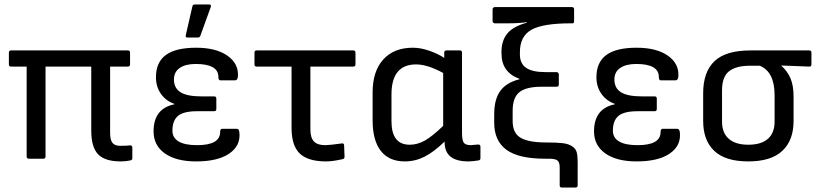

<svg xmlns="http://www.w3.org/2000/svg" viewBox="-20 -715 3681 865"><path d="M523.9 12.2Q452.6 12.2 421.9 -20Q391.1 -52.2 391.1 -127V-415H185.1V-9.8Q185.1 0 174.8 0H109.9Q100.1 0 100.1 -9.8V-415H29.8Q20 -415 20 -424.8V-478Q20 -487.8 29.8 -487.8H556.2Q565.9 -487.8 565.9 -478V-424.8Q565.9 -415 556.2 -415H476.1V-117.2Q476.1 -83.5 487.1 -70.8Q498 -58.1 521 -58.1Q552.7 -58.1 565.9 -60.1Q570.3 -60.5 573.2 -57.9Q576.2 -55.2 576.2 -50.8V-2Q576.2 6.3 566.9 7.8Q546.9 12.2 523.9 12.2Z M823.7 -545.9Q814.9 -545.9 816.9 -556.2L846.7 -686Q848.1 -694.8 857.9 -694.8H922.9Q932.6 -694.8 929.7 -684.1L882.8 -554.2Q879.9 -545.9 871.6 -545.9ZM863.8 12.2Q773.9 12.2 722.9 -23.7Q671.9 -59.6 671.9 -123Q671.9 -226.1 765.6 -245.1V-247.1Q727.5 -260.3 705.1 -292.2Q682.6 -324.2 682.6 -367.2Q682.6 -434.6 727.3 -467.3Q772 -500 863.8 -500Q953.6 -500 1004.9 -463.9Q1056.2 -427.7 1051.8 -370.1Q1050.3 -353 1038.6 -353H972.7Q963.9 -353 963.9 -368.2Q963.9 -426.8 861.8 -426.8Q815.9 -426.8 789.8 -408.9Q763.7 -391.1 763.7 -356.9Q763.7 -317.9 793.5 -299.3Q823.2 -280.8 886.7 -280.8H944.8Q954.6 -280.8 954.6 -271V-224.1Q954.6 -213.9 944.8 -213.9H867.7Q807.1 -213.9 782 -192.9Q756.8 -171.9 756.8 -126Q756.8 -94.2 784.9 -77.6Q813 -61 867.7 -61Q971.7 -61 971.7 -120.1Q971.7 -134.8 981 -134.8H1046.9Q1057.1 -134.8 1058.6 -117.2Q1064.5 -58.6 1012.9 -23.2Q961.4 12.2 863.8 12.2Z M1449.2 12.2Q1367.7 12.2 1330.6 -23.2Q1293.5 -58.6 1293.5 -139.2V-415H1136.2Q1126.5 -415 1126.5 -424.8V-478Q1126.5 -487.8 1136.2 -487.8H1571.3Q1581.5 -487.8 1581.5 -478V-424.8Q1581.5 -415 1571.3 -415H1378.4V-131.8Q1378.4 -94.2 1394.5 -77.6Q1410.6 -61 1445.3 -61Q1463.4 -61 1519.5 -68.8Q1530.3 -70.3 1530.3 -60.1L1532.2 -8.8Q1532.2 0.5 1523.4 2Q1479.5 12.2 1449.2 12.2Z M1803.7 12.2Q1732.9 12.2 1695.8 -34.9Q1658.7 -82 1658.7 -173.8V-298.8Q1658.7 -393.6 1706.5 -446.8Q1754.4 -500 1839.8 -500Q1875.5 -500 1915 -486.1Q1954.6 -472.2 1981.4 -454.1V-478Q1981.4 -487.8 1991.7 -487.8H2051.8Q2061.5 -487.8 2061.5 -478V-116.2Q2061.5 -82 2069.8 -71.5Q2078.1 -61 2101.6 -61Q2105.5 -61 2116.7 -62.5Q2127.9 -64 2133.8 -64Q2144.5 -64 2144.5 -54.2V-2Q2144.5 6.3 2135.7 7.8Q2106 12.2 2090.8 12.2Q2036.6 12.2 2009.8 -9.3Q1982.9 -30.8 1982.9 -77.1Q1934.6 -30.3 1892.6 -9Q1850.6 12.2 1803.7 12.2ZM1743.7 -168.9Q1743.7 -63 1825.7 -63Q1860.4 -63 1893.6 -81.5Q1926.8 -100.1 1976.6 -147.9V-386.2Q1906.2 -424.8 1854.5 -424.8Q1743.7 -424.8 1743.7 -289.1Z M2511.2 129.9Q2501.5 129.9 2501.5 120.1V39.1Q2501.5 16.6 2491.7 8.3Q2481.9 0 2453.6 0H2435.5Q2316.4 0 2261.5 -40.3Q2206.5 -80.6 2206.5 -162.1V-200.2Q2206.5 -268.1 2234.1 -305.7Q2261.7 -343.3 2320.3 -357.9V-359.9Q2239.3 -389.2 2239.3 -474.1V-481.9Q2239.3 -531.2 2265.1 -563.5Q2291 -595.7 2353.5 -612.8V-615.2Q2317.9 -609.9 2267.6 -609.9H2209.5Q2205.1 -609.9 2202.1 -612.8Q2199.2 -615.7 2199.2 -620.1V-672.9Q2199.2 -677.2 2202.1 -680.2Q2205.1 -683.1 2209.5 -683.1H2556.6Q2566.4 -683.1 2566.4 -672.9V-620.1Q2566.4 -609.9 2559.6 -609.9H2551.3Q2426.8 -609.9 2374.5 -581.1Q2322.3 -552.2 2322.3 -480V-469.2Q2322.3 -428.7 2350.3 -409.4Q2378.4 -390.1 2437.5 -390.1H2487.3Q2491.7 -390.1 2494.6 -387.2Q2497.6 -384.3 2497.6 -379.9V-334Q2497.6 -324.2 2487.3 -324.2H2419.4Q2351.1 -324.2 2320.3 -300Q2289.6 -275.9 2289.6 -215.8V-168.9Q2289.6 -115.7 2325.2 -94.5Q2360.8 -73.2 2440.4 -73.2Q2487.8 -73.2 2514.4 -70.1Q2541 -66.9 2557.1 -56.4Q2573.2 -45.9 2577.9 -30Q2582.5 -14.2 2582.5 14.2V120.1Q2582.5 129.9 2572.3 129.9Z M2848.1 12.2Q2758.3 12.2 2707.3 -23.7Q2656.2 -59.6 2656.2 -123Q2656.2 -226.1 2750 -245.1V-247.1Q2711.9 -260.3 2689.5 -292.2Q2667 -324.2 2667 -367.2Q2667 -434.6 2711.7 -467.3Q2756.3 -500 2848.1 -500Q2938 -500 2989.3 -463.9Q3040.5 -427.7 3036.1 -370.1Q3034.7 -353 3022.9 -353H2957Q2948.2 -353 2948.2 -368.2Q2948.2 -426.8 2846.2 -426.8Q2800.3 -426.8 2774.2 -408.9Q2748 -391.1 2748 -356.9Q2748 -317.9 2777.8 -299.3Q2807.6 -280.8 2871.1 -280.8H2929.2Q2939 -280.8 2939 -271V-224.1Q2939 -213.9 2929.2 -213.9H2852.1Q2791.5 -213.9 2766.4 -192.9Q2741.2 -171.9 2741.2 -126Q2741.2 -94.2 2769.3 -77.6Q2797.4 -61 2852.1 -61Q2956.1 -61 2956.1 -120.1Q2956.1 -134.8 2965.3 -134.8H3031.2Q3041.5 -134.8 3043 -117.2Q3048.8 -58.6 2997.3 -23.2Q2945.8 12.2 2848.1 12.2Z M3147.9 -169.9V-294.9Q3147.9 -391.1 3199 -439.5Q3250 -487.8 3360.8 -487.8H3626Q3635.7 -487.8 3635.7 -478V-424.8Q3635.7 -415 3626 -415L3500 -419.9V-418.9Q3527.8 -394 3541.5 -361.8Q3555.2 -329.6 3555.2 -278.8V-169.9Q3555.2 -83 3504.6 -35.4Q3454.1 12.2 3351.1 12.2Q3248 12.2 3198 -35.2Q3147.9 -82.5 3147.9 -169.9ZM3351.1 -63Q3409.2 -63 3439.5 -89.6Q3469.7 -116.2 3469.7 -167V-286.1Q3469.7 -391.6 3402.8 -418.9H3358.9Q3296.9 -418.9 3264.9 -394.3Q3232.9 -369.6 3232.9 -307.1V-167Q3232.9 -116.2 3263.4 -89.6Q3293.9 -63 3351.1 -63Z"/></svg>

Font: Sofia Sans
Style: Regular
Weight: 400
Designer: Botio Nikoltchev, Ani Petrova
Foundry: lettersoup
Version: Version 4.100